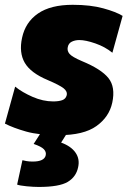

<svg xmlns="http://www.w3.org/2000/svg" viewBox="-30 -534 522 779"><path d="M208.5 14.5Q128.5 14.5 76.2 -0.2Q24 -15 -10 -32.5L31.5 -182.5Q60 -159.5 102.2 -141Q144.5 -122.5 186 -122.5Q208 -122.5 222.2 -127.5Q236.5 -132.5 240.5 -147Q244.5 -163 227.8 -176Q211 -189 164 -209Q94.5 -238 70.5 -279.2Q46.5 -320.5 59.5 -380.5Q73 -444 124.2 -479.2Q175.5 -514.5 265 -514.5Q337 -514.5 389 -500.2Q441 -486 467.5 -469.5L426 -320Q396.5 -344 357 -357.8Q317.5 -371.5 292 -371.5Q275 -371.5 261.5 -365Q248 -358.5 245 -343Q241.5 -328 252 -315.5Q262.5 -303 302.5 -286Q381 -253.5 410 -217.2Q439 -181 425.5 -117.5Q413 -59.5 361.2 -22.5Q309.5 14.5 208.5 14.5ZM127 224.5Q106 224.5 78 221.8Q50 219 39.5 215L61 116Q66 117.5 77.2 119.5Q88.5 121.5 102.5 121.5Q150 121.5 155.5 96Q158.5 82.5 148 71.5Q137.5 60.5 106.5 50L159 -31.5H253.5L246 0L218 44.5Q258 59 276.2 85Q294.5 111 287 144.5Q279 183.5 244.8 204Q210.5 224.5 127 224.5Z"/></svg>

Font: Commissioner ExtraBold
Style: Italic
Weight: 800
Italic angle: -12°
Designer: Kostas Bartsokas
Foundry: Kostas Bartsokas
Version: Version 1.000; ttfautohint (v1.8.3)